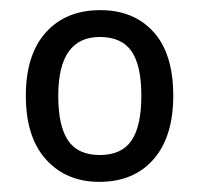

<svg xmlns="http://www.w3.org/2000/svg" viewBox="-20 -742 393 379"><path d="M322 -553Q322 -472 283 -427.5Q244 -383 176 -383Q111 -383 71 -427Q31 -471 31 -553Q31 -634 70.5 -678Q110 -722 178 -722Q244 -722 283 -679Q322 -636 322 -553ZM95 -553Q95 -493 114.5 -464.5Q134 -436 177 -436Q220 -436 239.5 -464.5Q259 -493 259 -553Q259 -613 239.5 -641Q220 -669 177 -669Q95 -669 95 -553Z"/></svg>

Font: Noto Sans Hebrew SemiCondensed
Style: Regular
Weight: 400
Width: 4
Designer: Monotype Design Team
Foundry: Monotype Imaging Inc.
Version: Version 2.004; ttfautohint (v1.8.4.7-5d5b)